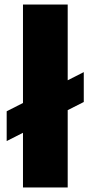

<svg xmlns="http://www.w3.org/2000/svg" viewBox="-20 -828 400 848"><path d="M81.5 0V-808H279V0ZM9.5 -205V-336.5L350 -509.5V-377.5Z"/></svg>

Font: Encode Sans Expanded ExtraBold
Style: Regular
Weight: 800
Width: 7
Designer: Multiple Designers
Foundry: Impallari Type
Version: Version 3.000; ttfautohint (v1.8.3) -l 8 -r 50 -G 200 -x 14 